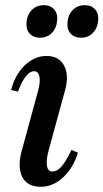

<svg xmlns="http://www.w3.org/2000/svg" viewBox="-20 -714 402 747"><path d="M138.7 12.7Q86.7 12.7 67.1 -24.8Q47.4 -62.3 63.9 -125.1L126.9 -356.1Q137.8 -393.5 133.6 -415.2Q129.5 -436.9 113 -436.9Q79.5 -436.9 49.9 -357.7L23.3 -363.8Q38.6 -423.9 76.7 -460.1Q114.7 -496.3 161.2 -496.3Q209.4 -496.3 229.5 -458.5Q249.6 -420.6 232.6 -361.1L168.9 -127.5Q158.9 -90.3 162.7 -68.5Q166.5 -46.7 183.6 -46.7Q202.4 -46.7 219.1 -65.9Q235.8 -85.1 258.4 -130.8L283.4 -119.8Q264.7 -60.2 225.3 -23.7Q185.9 12.7 138.7 12.7ZM294.2 -567.2Q271.1 -567.2 256.7 -581.2Q242.3 -595.2 242.3 -617.7Q242.3 -652.2 261.2 -673Q280.1 -693.9 310.3 -693.9Q333.5 -693.9 347.8 -679.9Q362.2 -665.9 362.2 -643.5Q362.2 -609.8 343.7 -588.5Q325.2 -567.2 294.2 -567.2ZM134.8 -567.2Q111.7 -567.2 97.3 -581.2Q82.9 -595.2 82.9 -617.7Q82.9 -652.2 101.8 -673Q120.7 -693.9 150.9 -693.9Q174.1 -693.9 188.4 -679.9Q202.7 -665.9 202.7 -643.5Q202.7 -609.8 184.2 -588.5Q165.8 -567.2 134.8 -567.2Z"/></svg>

Font: Platypi Light
Style: Italic
Weight: 300
Italic angle: -13°
Designer: David Sargent
Foundry: Bolt Cutter Type
Version: Version 1.200